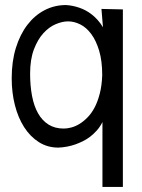

<svg xmlns="http://www.w3.org/2000/svg" viewBox="-20 -555 556 753"><path d="M461.9 -518.1V178.2H381.8V-76.2Q372.1 -57.1 359.4 -43Q346.7 -28.8 332.8 -18.3Q318.8 -7.8 304.2 -0.7Q289.6 6.3 275.9 11.2Q243.7 22.5 209 23.9Q166 23.9 132.1 2.2Q98.1 -19.5 74.5 -56.6Q50.8 -93.8 38.3 -143.1Q25.9 -192.4 25.9 -248Q25.9 -314 42.2 -366.9Q58.6 -419.9 87.2 -457.3Q115.7 -494.6 154.5 -514.9Q193.4 -535.2 238.8 -535.2Q265.6 -533.7 292 -524.4Q303.2 -520.5 315.4 -514.2Q327.6 -507.8 339.6 -498.5Q351.6 -489.3 362.8 -476.8Q374 -464.4 383.8 -448.2L377.9 -520ZM380.9 -259.8Q380.9 -315.9 368.9 -356Q356.9 -396 337.9 -421.6Q318.8 -447.3 294.9 -459.2Q271 -471.2 247.1 -471.2Q224.6 -471.2 198.5 -460.2Q172.4 -449.2 150.1 -424.8Q127.9 -400.4 113 -361.3Q98.1 -322.3 98.1 -266.1Q98.1 -218.3 105.7 -178.5Q113.3 -138.7 129.4 -110.4Q145.5 -82 170.4 -66.4Q195.3 -50.8 230 -50.8Q243.2 -50.8 259.3 -54.9Q275.4 -59.1 291.5 -68.8Q307.6 -78.6 323.2 -94.5Q338.9 -110.4 351.1 -133.5Q363.3 -156.7 371.3 -188Q379.4 -219.2 380.9 -259.8Z"/></svg>

Font: Englebert
Style: Regular
Weight: 400
Designer: Astigmatic (AOETI)
Foundry: Astigmatic (AOETI)
Version: Version 1.000